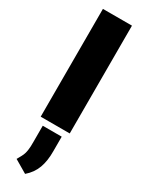

<svg xmlns="http://www.w3.org/2000/svg" viewBox="-273 -757 841 1122"><g transform="rotate(30 147.5 -196.0)"><path d="M245.7 -727.3V0H49.7V-727.3ZM214.5 39.8V136.4Q215.2 202.4 197.6 250.7Q180 299 137.8 335.2L51.1 284.1Q53.6 279.8 55.8 275.7Q57.9 271.7 60 268.1Q68.2 254.3 74.2 240.8Q80.3 227.3 83.6 206.3Q87 185.4 86.6 149.1V39.8Z"/></g></svg>

Font: Inter UI Black
Style: Regular
Weight: 900
Designer: Rasmus Andersson
Foundry: rsms
Version: 3.2;8d6f07862